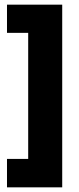

<svg xmlns="http://www.w3.org/2000/svg" viewBox="-20 -719 338 824"><path d="M247 85H101V-684H247ZM247 85H10V-37H247ZM247 -578H10V-699H247Z"/></svg>

Font: Bricolage Grotesque Condensed ExtraBold
Style: Regular
Weight: 800
Width: 3
Designer: Mathieu Triay
Foundry: Atelier Triay
Version: Version 1.000;gftools[0.9.30]